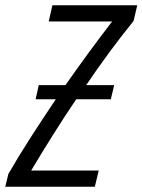

<svg xmlns="http://www.w3.org/2000/svg" viewBox="-34 -713 544 733"><path d="M-14 0 -2 -49Q39 -120 84.5 -190.5Q130 -261 179 -334H102L114 -388H216Q257 -447 301 -507Q345 -567 394 -631H152L166 -693H490L476 -633Q429 -575 384 -514Q339 -453 295 -388H402L389 -334H257Q213 -269 170.5 -201.5Q128 -134 85 -62H343L328 0Z"/></svg>

Font: Ubuntu Sans Condensed
Style: Italic
Weight: 400
Width: 3
Italic angle: -13.5°
Designer: Dalton Maag Ltd
Foundry: Dalton Maag Ltd
Version: Version 1.006; ttfautohint (v1.8.4.7-5d5b)